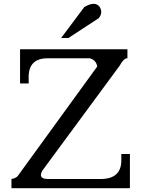

<svg xmlns="http://www.w3.org/2000/svg" viewBox="-20 -985 740 1005"><path d="M300 -786H338L497 -890Q510 -907 510 -922Q510 -937 500 -951Q489 -965 470 -965Q450 -965 421 -948ZM607 -642Q626 -677 643 -680H647V-727H85V-548H130V-582Q130 -680 230 -680H450Q483 -671 489 -637L81 -75Q69 -52 40 -48V0H660V-179H615V-145Q615 -48 506 -48H232Q194 -48 194 -69Q194 -78 201 -91Z"/></svg>

Font: Sawarabi Mincho
Style: Regular
Weight: 400
Version: Version 1.082; ttfautohint (v1.8.4.7-5d5b)